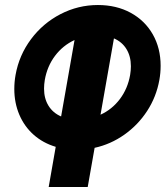

<svg xmlns="http://www.w3.org/2000/svg" viewBox="-20 -745 660 765"><path d="M202 -160Q151.5 -175 114.2 -208Q77 -241 57 -288Q37 -335 37 -390.5Q37 -418.5 42 -446.5Q56 -525 103.5 -588.8Q151 -652.5 221.2 -688.8Q291.5 -725 370 -725Q444 -725 500.8 -694Q557.5 -663 588.8 -608Q620 -553 620 -483Q620 -454.5 615 -426.5Q603 -359.5 566.5 -303.2Q530 -247 475.5 -208.5Q421 -170 357 -156L329.5 0H174ZM155.5 -392Q155.5 -352.5 173.2 -323.8Q191 -295 223.5 -281L277 -585.5Q230.5 -564 199.2 -522.5Q168 -481 158.5 -426.5Q155.5 -408.5 155.5 -392ZM498.5 -446.5Q501.5 -464.5 501.5 -481Q501.5 -520.5 484 -549.2Q466.5 -578 434 -592L380.5 -288Q426.5 -309 457.8 -350.5Q489 -392 498.5 -446.5Z"/></svg>

Font: JuliaMono ExtraBoldItalic
Style: Regular
Weight: 800
Italic angle: -9°
Monospace: yes
Designer: cormullion
Foundry: corm
Version: Version 0.049; ttfautohint (v1.8.4)